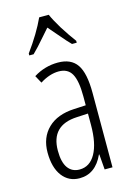

<svg xmlns="http://www.w3.org/2000/svg" viewBox="-119 -828 620 899"><g transform="rotate(-15 191.5 -378.5)"><path d="M303.2 -606.9H280.3Q259.8 -627.4 235.8 -656.2L188.5 -710.9Q179.2 -700.7 157.7 -675.8Q118.2 -629.9 94.2 -606.9H73.2V-616.2Q132.8 -698.2 164.1 -767.1H210.4Q221.7 -740.7 248.5 -696.3Q277.8 -649.9 303.2 -616.2ZM75.2 -505.9Q129.9 -540 193.4 -540Q256.8 -540 285.4 -498.5Q314 -457 314 -360.8V0H275.9L270 -74.2H268.1Q230 9.8 152.8 9.8Q100.6 9.8 69.3 -31.2Q38.1 -72.8 38.1 -145.3Q38.1 -217.8 83.5 -262Q128.9 -306.2 210.9 -310.1L268.1 -313V-356.9Q268.1 -431.6 249.3 -465.3Q230.5 -499 186.5 -499Q142.6 -499 95.2 -469.2ZM86.9 -141.1Q86.9 -85 106.9 -57.4Q127 -29.8 163.1 -29.8Q212.9 -29.8 240.5 -79.1Q268.1 -128.4 268.1 -217.8V-272.9L212.9 -270Q86.9 -263.7 86.9 -141.1Z"/></g></svg>

Font: Open Sans Hebrew Condensed Light
Style: Regular
Weight: 300
Width: 3
Foundry: Ascender Corporation, Yanek Iontef
Version: Version 2.001;PS 002.001;hotconv 1.0.70;makeotf.lib2.5.58329